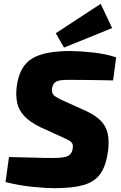

<svg xmlns="http://www.w3.org/2000/svg" viewBox="-20 -971 632 1005"><path d="M351 -704Q407 -703 469.5 -696Q532 -689 588 -671L572 -550Q541 -551 502 -551.5Q463 -552 422 -552.5Q381 -553 340 -553Q319 -553 303.5 -551.5Q288 -550 277.5 -545.5Q267 -541 261 -532Q255 -523 252 -508Q251 -495 254 -485Q257 -475 268.5 -467Q280 -459 302 -448L422 -394Q478 -369 506.5 -340Q535 -311 543.5 -273Q552 -235 546 -184Q536 -106 506.5 -63Q477 -20 419 -3Q361 14 265 14Q224 14 155 7.5Q86 1 9 -18L27 -149Q85 -148 131.5 -146.5Q178 -145 210 -144.5Q242 -144 256 -144Q293 -144 314.5 -148Q336 -152 346.5 -162.5Q357 -173 360 -191Q363 -207 360 -216Q357 -225 347 -232Q337 -239 319 -247L190 -306Q135 -333 106.5 -364Q78 -395 70 -432.5Q62 -470 67 -514Q74 -571 94.5 -608Q115 -645 149.5 -665.5Q184 -686 234.5 -695Q285 -704 351 -704ZM507 -951 567 -824 315 -722 272 -797Z"/></svg>

Font: Exo 2 ExtraBold
Style: Italic
Weight: 800
Italic angle: -8°
Designer: Natanael Gama
Foundry: Natanael Gama
Version: Version 2.010